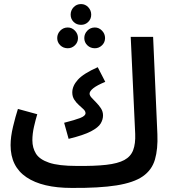

<svg xmlns="http://www.w3.org/2000/svg" viewBox="-20 -902 850 943"><path d="M332 21Q188 21 110 -31.5Q32 -84 32 -189Q32 -230 44 -280Q56 -330 68 -367L163 -341Q155 -315 147 -280Q139 -245 139 -213Q139 -176 156.5 -147.5Q174 -119 221 -103Q268 -87 357 -87Q445 -86 502 -92.5Q559 -99 590.5 -116Q622 -133 634 -164.5Q646 -196 644 -245L622 -721H732L753 -243Q756 -170 741 -118.5Q726 -67 681.5 -36Q637 -5 552.5 8.5Q468 22 332 21ZM317 -220 295 -299Q350 -313 375 -323Q400 -333 400 -346Q400 -356 390 -365.5Q380 -375 367 -386.5Q354 -398 344.5 -413Q335 -428 335 -448Q335 -480 362.5 -510.5Q390 -541 460 -572L497 -500Q456 -483 438 -468.5Q420 -454 420 -442Q420 -433 430 -422Q440 -411 453 -398Q466 -385 476 -369.5Q486 -354 486 -335Q486 -315 474.5 -295.5Q463 -276 427 -257Q391 -238 317 -220ZM378 -780Q356 -780 341.5 -794.5Q327 -809 327 -830Q327 -851 341.5 -866.5Q356 -882 378 -882Q399 -882 413.5 -866.5Q428 -851 428 -830Q428 -809 413.5 -794.5Q399 -780 378 -780ZM313 -665Q291 -665 276 -679.5Q261 -694 261 -715Q261 -736 276 -751.5Q291 -767 313 -767Q333 -767 348 -751.5Q363 -736 363 -715Q363 -694 348 -679.5Q333 -665 313 -665ZM446 -665Q424 -665 409 -679.5Q394 -694 394 -715Q394 -736 409 -751.5Q424 -767 446 -767Q466 -767 481 -751.5Q496 -736 496 -715Q496 -694 481 -679.5Q466 -665 446 -665Z"/></svg>

Font: Noto Sans Arabic ExtCond SemBd
Style: Regular
Weight: 600
Width: 2
Designer: Monotype Design Team, Nadine Chahine, Nizar Qandah and Khaled Hosny
Foundry: Monotype Imaging Inc.
Version: Version 2.012; ttfautohint (v1.8.4.7-5d5b)